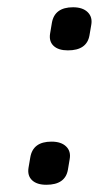

<svg xmlns="http://www.w3.org/2000/svg" viewBox="-20 -494 281 526"><path d="M166 -356Q140.1 -356 127 -368.2Q113.8 -380.4 117.2 -401.9L122.1 -431.2Q129.4 -474.1 180.2 -474.1Q206.5 -474.1 220.2 -460.7Q233.9 -447.3 230 -425.8L225.1 -397Q217.8 -356 166 -356ZM106.9 12.2Q81.1 12.2 67.9 -0.2Q54.7 -12.7 58.1 -34.2L63 -63Q70.3 -106 121.1 -106Q147.5 -106 161.1 -92.8Q174.8 -79.6 170.9 -58.1L166 -28.8Q158.7 12.2 106.9 12.2Z"/></svg>

Font: Sofia Sans
Style: Italic
Weight: 400
Italic angle: -9°
Designer: Botio Nikoltchev, Ani Petrova
Foundry: lettersoup
Version: Version 4.100